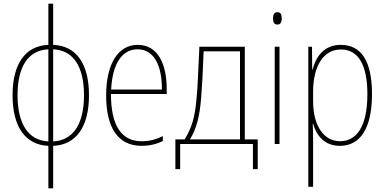

<svg xmlns="http://www.w3.org/2000/svg" viewBox="-20 -780 2082 1040"><path d="M242 240H268V10C393 5 462 -94 462 -264C462 -434 394 -532 268 -537V-760H242V-537C117 -532 48 -434 48 -264C48 -94 117 5 242 10ZM435 -264C435 -108 376 -19 268 -14V-513C377 -508 435 -420 435 -264ZM75 -264C75 -420 133 -508 242 -513V-14C134 -19 75 -108 75 -264Z M747 10C787 10 825 2 862 -16V-43C824 -23 786 -15 747 -15C635 -15 581 -104 581 -271H883V-298C883 -429 838 -537 726 -537C617 -537 555 -430 555 -263C555 -91 617 10 747 10ZM582 -295C589 -438 643 -513 725 -513C817 -513 858 -420 857 -295Z M930 136H956V0H1350V136H1376V-25H1306V-527H1060C1053 -381 1051 -311 1045 -250C1036 -148 1021 -91 980 -25H930ZM1009 -25C1044 -83 1062 -148 1070 -256C1075 -320 1079 -390 1083 -502H1280V-25Z M1482 -647C1498 -647 1506 -658 1506 -680C1506 -703 1499 -714 1483 -714C1467 -714 1459 -703 1459 -680C1459 -658 1466 -647 1482 -647ZM1468 0H1494V-527H1468Z M1650 232H1676V-21C1676 -56 1675 -88 1674 -110H1676C1692 -51 1734 10 1821 10C1928 10 1995 -80 1995 -270C1995 -449 1937 -537 1826 -537C1734 -537 1691 -472 1673 -403H1671L1670 -527H1650ZM1822 -15C1736 -15 1676 -96 1676 -232V-284C1676 -418 1730 -512 1826 -512C1922 -512 1970 -427 1970 -270C1970 -86 1906 -15 1822 -15Z"/></svg>

Font: Noto Sans Condensed Thin
Style: Regular
Weight: 100
Width: 3
Designer: Monotype Design Team
Foundry: Monotype Imaging Inc.
Version: Version 2.013